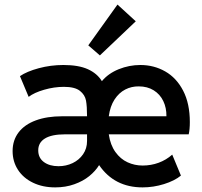

<svg xmlns="http://www.w3.org/2000/svg" viewBox="-20 -813 886 841"><path d="M35.2 -151.4Q35.2 -198.7 61.5 -233.2Q87.9 -267.6 136.7 -285.6Q185.5 -303.7 252 -303.7H361.3Q361.3 -347.7 356.7 -372.6Q352.1 -397.5 330.1 -415Q308.1 -432.6 259.8 -432.6Q217.3 -432.6 173.3 -419.9Q129.4 -407.2 105.5 -388.7L67.4 -479.5Q97.2 -500 149.7 -514.2Q202.1 -528.3 257.8 -528.3Q324.2 -528.3 365 -509.8Q405.8 -491.2 426.3 -457.5Q454.1 -491.2 500 -509.8Q545.9 -528.3 594.7 -528.3Q654.3 -528.3 703.6 -500.2Q752.9 -472.2 782.2 -415.8Q811.5 -359.4 811.5 -278.3Q811.5 -246.1 806.6 -224.6H456.5Q463.4 -177.7 485.6 -147Q507.8 -116.2 538.8 -102.1Q569.8 -87.9 604.5 -87.9Q641.6 -87.9 674.8 -100.1Q708 -112.3 734.4 -135.7L772.5 -43.9Q744.6 -21 698.2 -6.6Q651.9 7.8 604.5 7.8Q481 7.8 414.1 -89.8Q398.4 -64 371.1 -41.7Q343.8 -19.5 305.4 -5.9Q267.1 7.8 221.7 7.8Q167 7.8 124.5 -12.7Q82 -33.2 58.6 -69.3Q35.2 -105.5 35.2 -151.4ZM236.3 -85Q269.5 -85 298.1 -98.6Q326.7 -112.3 344 -137.5Q361.3 -162.6 361.3 -195.3V-224.6H264.6Q206.5 -224.6 177 -206.5Q147.5 -188.5 147.5 -154.3Q147.5 -121.6 172.1 -103.3Q196.8 -85 236.3 -85ZM709 -303.7Q709.5 -340.8 695.1 -370.6Q680.7 -400.4 653.1 -417.5Q625.5 -434.6 587.9 -434.6Q556.2 -435.1 528.6 -420.9Q501 -406.7 481.7 -377.2Q462.4 -347.7 456.5 -303.7ZM366.7 -614.3 494.6 -793 574.7 -719.7 417.5 -570.3Z"/></svg>

Font: Reddit Sans Vanilla SemiBold
Style: Regular
Weight: 600
Designer: Stephen Hutchings
Foundry: Reddit
Version: Version 1.013